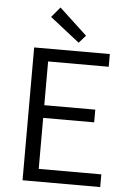

<svg xmlns="http://www.w3.org/2000/svg" viewBox="-63 -1008 709 1054"><g transform="rotate(5 292.0 -481.5)"><path d="M102 0V-732H519V-662H185V-421H466V-351H185V-70H530V0ZM343 -779 180 -907 227 -963 380 -821Z"/></g></svg>

Font: Source Han Sans SC Normal
Style: Regular
Weight: 350
Designer: Ryoko NISHIZUKA 西塚涼子 (kana, bopomofo & ideographs); Paul D. Hunt (Latin, Greek & Cyrillic); Sandoll Communications 산돌커뮤니
Foundry: Adobe
Version: Version 2.004;hotconv 1.0.118;makeotfexe 2.5.65603